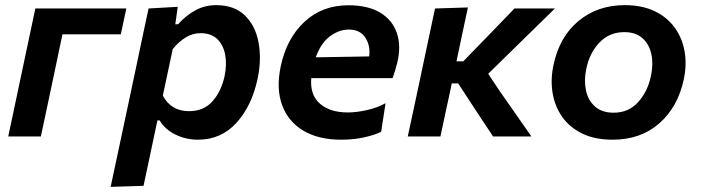

<svg xmlns="http://www.w3.org/2000/svg" viewBox="-20 -531 2726 747"><path d="M12 0Q23.5 -54 34.2 -104.5Q45 -155 58 -217L68.5 -266.5Q84 -339 95 -391.8Q106 -444.5 117.5 -498H471.5L450 -397.5H223Q217 -368.5 210.2 -337Q203.5 -305.5 195.5 -266.5L185 -217Q172 -155 161.2 -104.5Q150.5 -54 139 0Z M410.5 196Q422 142 433.2 89.5Q444.5 37 457.5 -24.5L509 -267Q520 -319 532.2 -377.2Q544.5 -435.5 558 -498L671.5 -504.5L662 -436.5H673Q701.5 -469.5 739 -490.2Q776.5 -511 820.5 -511Q891.5 -511 932.5 -471.2Q973.5 -431.5 985.8 -366.5Q998 -301.5 982.5 -226Q960 -119 900 -53.2Q840 12.5 750.5 12.5Q704 12.5 663.5 -7Q623 -26.5 601 -62.5H592.5L583 -18Q571 38.5 560.5 88.2Q550 138 538.5 192ZM715.5 -98.5Q773.5 -98.5 807.5 -137.8Q841.5 -177 854 -236Q863 -279.5 856.2 -317.2Q849.5 -355 825.8 -378.5Q802 -402 760 -402Q730 -402 702.8 -385.5Q675.5 -369 652 -340L613.5 -159Q645.5 -98.5 715.5 -98.5Z M1307 12.5Q1219.5 12.5 1160.5 -22.5Q1101.5 -57.5 1077.8 -121.5Q1054 -185.5 1072 -272Q1094.5 -380.5 1163.8 -445.5Q1233 -510.5 1335.5 -510.5Q1411.5 -510.5 1459.2 -481.8Q1507 -453 1524.2 -402Q1541.5 -351 1525 -284.5Q1517 -253.5 1507.5 -227H1191Q1185.5 -161.5 1224.8 -127.5Q1264 -93.5 1333.5 -93.5Q1366.5 -93.5 1407 -102.5Q1447.5 -111.5 1480 -129.5L1463 -18.5Q1443 -7.5 1400.8 2.5Q1358.5 12.5 1307 12.5ZM1337.5 -416Q1299 -416 1263.8 -389.8Q1228.5 -363.5 1208.5 -308L1416.5 -311.5Q1421.5 -354.5 1401 -385.2Q1380.5 -416 1337.5 -416Z M1566.5 0Q1578 -54 1588.8 -104.2Q1599.5 -154.5 1613 -217L1624.5 -272Q1639 -340 1650 -392Q1661 -444 1672.5 -498L1800.5 -502Q1789 -448.5 1778 -396.8Q1767 -345 1756 -292.5H1782.5L1852.5 -364.5Q1885 -398 1917.2 -431.2Q1949.5 -464.5 1981.5 -498H2139Q2093.5 -453.5 2048 -409Q2002.5 -364.5 1956.5 -319.5L1879.5 -244L1921.5 -180.5Q1953 -135.5 1984.8 -90Q2016.5 -44.5 2047.5 0H1898.5Q1877.5 -31.5 1856.5 -63.2Q1835.5 -95 1814.5 -127L1762.5 -206.5H1737.5L1735 -193Q1723.5 -140.5 1713.8 -95Q1704 -49.5 1693.5 0Z M2363.5 12.5Q2294 12.5 2245 -11.5Q2196 -35.5 2167.2 -76.5Q2138.5 -117.5 2130 -169Q2121.5 -220.5 2133 -276Q2156 -387.5 2230.5 -449.2Q2305 -511 2410.5 -511Q2478 -511 2527 -487.5Q2576 -464 2605.2 -423.2Q2634.5 -382.5 2643.5 -330.8Q2652.5 -279 2640.5 -223Q2618 -115.5 2545.5 -51.5Q2473 12.5 2363.5 12.5ZM2367.5 -92.5Q2426 -92.5 2463.2 -134.2Q2500.5 -176 2512.5 -235.5Q2522.5 -281.5 2514.2 -320.2Q2506 -359 2479.5 -382.5Q2453 -406 2409 -406Q2351 -406 2312.2 -365.5Q2273.5 -325 2261 -263Q2251.5 -218 2259.8 -179.2Q2268 -140.5 2295 -116.5Q2322 -92.5 2367.5 -92.5Z"/></svg>

Font: Commissioner SemiBold
Style: Italic
Weight: 600
Italic angle: -12°
Designer: Kostas Bartsokas
Foundry: Kostas Bartsokas
Version: Version 1.000; ttfautohint (v1.8.3)